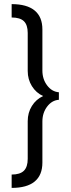

<svg xmlns="http://www.w3.org/2000/svg" viewBox="-20 -772 343 933"><path d="M36.6 141.1V76.2Q77.6 76.2 96.2 57.6Q114.7 39.1 114.7 0V-183.1Q114.7 -224.6 135 -257.1Q155.3 -289.6 189.5 -305.2Q155.3 -320.8 135 -353.5Q114.7 -386.2 114.7 -427.2V-611.8Q114.7 -650.9 96.2 -668.9Q77.6 -687 36.6 -687V-752Q110.8 -752 148.4 -720.9Q186 -689.9 186 -628.9V-429.2Q186 -387.2 209.2 -356.7Q232.4 -326.2 266.1 -323.7V-287.1Q232.4 -284.7 209.2 -254.2Q186 -223.6 186 -181.6V18.1Q186 79.1 148.4 110.1Q110.8 141.1 36.6 141.1Z"/></svg>

Font: Kumbh Sans
Style: Regular
Weight: 400
Version: Version 1.005